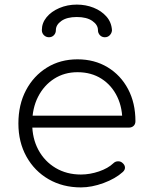

<svg xmlns="http://www.w3.org/2000/svg" viewBox="-20 -810 649 835"><path d="M332 5Q253 5 191.5 -30.5Q130 -66 95 -129Q60 -192 60 -273Q60 -355 93 -417.5Q126 -480 184 -516Q242 -552 317 -552Q391 -552 448 -517.5Q505 -483 537 -422.5Q569 -362 569 -283Q569 -270 561 -262.5Q553 -255 540 -255H100V-307H556L512 -274Q514 -339 490 -389Q466 -439 421.5 -467.5Q377 -496 317 -496Q260 -496 215.5 -467.5Q171 -439 145.5 -389Q120 -339 120 -273Q120 -208 147 -158Q174 -108 222 -79.5Q270 -51 332 -51Q371 -51 410.5 -64.5Q450 -78 473 -100Q481 -108 492.5 -108.5Q504 -109 512 -102Q523 -93 523.5 -82Q524 -71 514 -62Q482 -33 430.5 -14Q379 5 332 5ZM193 -648Q180 -648 171 -657Q162 -666 162 -679Q162 -710 182.5 -735Q203 -760 238 -775Q273 -790 314 -790Q353 -790 387 -776.5Q421 -763 443 -738Q465 -713 467 -678Q466 -666 457.5 -657Q449 -648 436 -648Q423 -648 414.5 -657Q406 -666 406 -679Q406 -702 381.5 -719Q357 -736 314 -736Q271 -736 247 -719Q223 -702 223 -679Q223 -666 214.5 -657Q206 -648 193 -648Z"/></svg>

Font: ComfortaaLight
Style: Regular
Weight: 300
Designer: Johan Aakerlund
Foundry: Johan Aakerlund
Version: Version 3.104; ttfautohint (v1.8.1.43-b0c9)